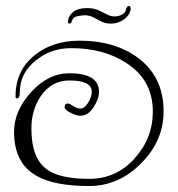

<svg xmlns="http://www.w3.org/2000/svg" viewBox="-20 -586 594 642"><path d="M278 36Q163 36 104 3Q27 -39 27 -145Q27 -215 84 -278Q141 -341 212 -341Q311 -341 311 -279Q311 -255 292 -226Q274 -199 248 -199Q236 -199 218 -208Q196 -218 196 -228Q196 -240 207 -240Q212 -240 224 -232Q238 -223 248 -223Q263 -223 275 -243Q287 -263 287 -279Q287 -317 212 -317Q152 -317 116 -264Q85 -218 85 -156Q85 -58 135 -21Q157 -4 193 4Q229 12 278 12Q368 12 429 -55Q491 -123 491 -213Q491 -318 403 -375Q327 -425 218 -425Q150 -425 100 -384Q46 -342 46 -275Q46 -257 36 -257Q32 -257 32 -264Q32 -352 98 -403Q157 -450 247 -450Q363 -450 441 -393Q527 -329 527 -214Q527 -115 452 -40Q377 36 278 36ZM212 -507Q207 -507 207 -514Q209 -534 225.5 -546.5Q242 -559 270 -559Q293 -559 308.5 -552Q324 -545 337 -538Q350 -531 364 -531Q375 -531 386.5 -536.5Q398 -542 401 -553Q404 -566 411 -566Q417 -566 417 -557Q415 -536 395 -521.5Q375 -507 351 -507Q333 -507 319 -514Q305 -521 292 -528Q279 -535 263 -535Q256 -535 240 -532Q224 -529 221 -517Q219 -507 212 -507Z"/></svg>

Font: Ole
Style: Regular
Weight: 400
Designer: Robert E. Leuschke
Foundry: Robert E. Leuschke
Version: Version 1.010; ttfautohint (v1.8.3)